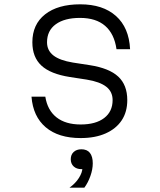

<svg xmlns="http://www.w3.org/2000/svg" viewBox="-20 -626 740 890"><path d="M190 -178Q200 -115 242 -82Q284 -49 354 -49Q424 -49 463 -79Q502 -109 502 -162Q502 -201 472.5 -224Q443 -247 382 -257L304 -269Q214 -283 172 -322Q130 -361 130 -430Q130 -513 189 -559.5Q248 -606 352 -606Q457 -606 517.5 -552Q578 -498 583 -398H520Q510 -469 467.5 -506Q425 -543 351 -543Q279 -543 238.5 -513.5Q198 -484 198 -430Q198 -392 227.5 -369Q257 -346 318 -336L396 -324Q486 -310 528 -271Q570 -232 570 -162Q570 -107 544 -68Q518 -29 469.5 -7.5Q421 14 354 14Q251 14 192 -36Q133 -86 126 -178ZM357 158Q335 158 321.5 145.5Q308 133 308 112Q308 91 321.5 78.5Q335 66 357 66Q379 66 392.5 78.5Q406 91 406 112Q406 133 393 145.5Q380 158 357 158ZM302 244Q330 224 346 198.5Q362 173 362 152L357 66Q384 66 397 83Q410 100 410 131Q410 159 399 190Q388 221 371 244Z"/></svg>

Font: Martian Mono SemiExpanded ExtraLight
Style: Regular
Weight: 250
Monospace: yes
Version: Version 0.930